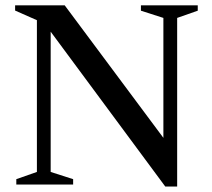

<svg xmlns="http://www.w3.org/2000/svg" viewBox="-20 -690 792 718"><path d="M118 -47V-614.5L36.5 -650.5V-670H222L591 -174.5V-623L507 -650V-670H719.5V-650L642.5 -623V7.5H598L169.5 -571.5V-47L253.5 -20V0H41V-20Z"/></svg>

Font: Newsreader Text Medium
Style: Regular
Weight: 500
Designer: Hugues Gentile
Foundry: Production Type
Version: Version 1.002